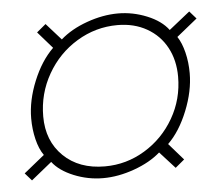

<svg xmlns="http://www.w3.org/2000/svg" viewBox="-44 -650 711 631"><g transform="rotate(-5 311.5 -334.5)"><path d="M106 -135 38 -80 16 -105 84 -160Q69 -181 61 -214Q53 -247 53 -283Q53 -342 79 -405.5Q105 -469 145 -508L97 -563L127 -588L176 -533Q211 -564 264 -583Q317 -602 367 -602Q416 -602 462.5 -583Q509 -564 532 -533L601 -588L623 -563L555 -508Q569 -487 577 -454.5Q585 -422 585 -386Q585 -327 559 -262.5Q533 -198 494 -160L542 -105L512 -80L462 -135Q428 -105 375 -86Q322 -67 272 -67Q222 -67 175.5 -86Q129 -105 106 -135ZM546 -378Q546 -432 523.5 -474Q501 -516 459 -540Q417 -564 362 -564Q290 -564 228 -526.5Q166 -489 129.5 -425Q93 -361 93 -286Q93 -205 144.5 -155Q196 -105 281 -105Q352 -105 413 -142Q474 -179 510 -241.5Q546 -304 546 -378Z"/></g></svg>

Font: Sarabun Thin
Style: Italic
Weight: 250
Italic angle: -10°
Designer: Suppakit Chalermlarp | Katatrad Co.,Ltd.
Foundry: Cadson Demak Co.,Ltd.
Version: Version 1.000; ttfautohint (v1.6)